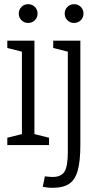

<svg xmlns="http://www.w3.org/2000/svg" viewBox="-20 -695 480 920"><path d="M85 0V-500H145V0ZM115 -585Q96 -585 83 -598Q70 -611 70 -630Q70 -649 83 -662Q96 -675 115 -675Q134 -675 147 -662Q160 -649 160 -630Q160 -611 147 -598Q134 -585 115 -585ZM95 -445 15 -465V-500H95ZM15 0V-35L95 -55V0ZM135 0V-55L215 -35V0ZM335 -585Q316 -585 303 -598Q290 -611 290 -630Q290 -649 303 -662Q316 -675 335 -675Q354 -675 367 -662Q380 -649 380 -630Q380 -611 367 -598Q354 -585 335 -585ZM365 -500V0Q365 77 352.5 122Q340 167 311 186Q282 205 232 205Q219 205 209 204Q199 203 185 200L195 150Q206 151 214.5 152Q223 153 232 153Q273 153 289 127.5Q305 102 305 33V-500ZM315 -445 235 -465V-500H315Z"/></svg>

Font: Epunda Slab Light
Style: Regular
Weight: 300
Designer: Simon Atzbach
Foundry: typofactur
Version: Version 1.102